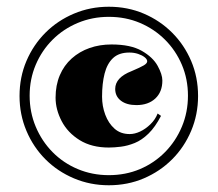

<svg xmlns="http://www.w3.org/2000/svg" viewBox="-20 -535 646 570"><path d="M303 15Q248 15 199.5 -5.5Q151 -26 115 -62Q79 -98 58.5 -146.5Q38 -195 38 -250Q38 -306 58.5 -354Q79 -402 115 -438Q151 -474 199.5 -494.5Q248 -515 303 -515Q359 -515 407 -494.5Q455 -474 491 -438Q527 -402 547.5 -354Q568 -306 568 -250Q568 -195 547.5 -146.5Q527 -98 491 -62Q455 -26 407 -5.5Q359 15 303 15ZM303 -15Q353 -15 395.5 -33Q438 -51 470 -83.5Q502 -116 520 -159Q538 -202 538 -251Q538 -300 520 -342.5Q502 -385 470 -417Q438 -449 395.5 -467Q353 -485 303 -485Q254 -485 211 -467Q168 -449 136 -417Q104 -385 86 -342.5Q68 -300 68 -251Q68 -202 86 -159Q104 -116 136 -83.5Q168 -51 211 -33Q254 -15 303 -15ZM303 -97Q252 -97 216.5 -119Q181 -141 163 -175.5Q145 -210 145 -245Q145 -282 157.5 -311.5Q170 -341 193 -361.5Q216 -382 246 -392.5Q276 -403 311 -403Q368 -403 401 -384Q434 -365 448 -339.5Q462 -314 462 -296Q462 -262 441 -242.5Q420 -223 385 -223Q356 -223 339 -236Q322 -249 322 -271Q322 -305 371 -324Q397 -335 407 -341Q417 -347 417 -353Q417 -359 409.5 -365Q402 -371 390 -375Q378 -379 364 -379Q333 -379 315.5 -362.5Q298 -346 290.5 -316.5Q283 -287 283 -248Q283 -220 292.5 -194.5Q302 -169 320 -153Q338 -137 365 -137Q380 -137 396 -144.5Q412 -152 426.5 -166Q441 -180 448 -198L458 -191Q441 -158 421 -138.5Q401 -119 380 -110.5Q359 -102 339 -99.5Q319 -97 303 -97Z"/></svg>

Font: Kalnia
Style: Bold
Weight: 700
Designer: Frida Medrano
Foundry: Frida Medrano
Version: Version 1.105